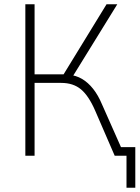

<svg xmlns="http://www.w3.org/2000/svg" viewBox="-20 -725 650 894"><path d="M569 149V0H531V-40H610V149ZM98 0V-705H141V-379H287L267 -364L476 -705H526L313 -360L300 -377Q334 -374 362 -357.5Q390 -341 413.5 -311.5Q437 -282 455 -239L561 0H514L423 -210Q393 -279 357 -309Q321 -339 265 -339H141V0Z"/></svg>

Font: Nunito Sans 10pt SemiCondensed ExtraLight
Style: Regular
Weight: 250
Width: 4
Designer: Vernon Adams
Foundry: Vernon Adams
Version: Version 3.101;gftools[0.9.27]